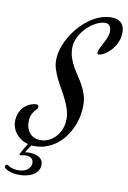

<svg xmlns="http://www.w3.org/2000/svg" viewBox="-223 -834 801 1198"><g transform="rotate(10 178.0 -235.0)"><path d="M-14.2 298.8Q-34.2 298.8 -51.8 295.2Q-69.3 291.5 -82.5 285.9Q-95.7 280.3 -103.3 274.2Q-110.8 268.1 -110.8 263.2Q-110.8 258.3 -107.4 253.7Q-104 249 -100.1 249Q-96.2 249 -91.3 252.4Q-86.4 255.9 -77.9 260Q-69.3 264.2 -56.4 267.6Q-43.5 271 -23.9 271Q-5.9 271 8.8 266.4Q23.4 261.7 33.7 253.7Q43.9 245.6 49.6 234.9Q55.2 224.1 55.2 211.9Q55.2 196.8 44.2 184.3Q33.2 171.9 7.8 171.9Q-3.4 171.9 -13.4 174.3Q-23.4 176.8 -28.8 176.8Q-34.2 176.8 -34.2 170.9Q-34.2 169.9 -29.5 161.1Q-24.9 152.3 -18.3 141.1Q-11.7 129.9 -4.6 118.2Q2.4 106.4 6.8 99.1Q-20.5 92.3 -40 78.4Q-59.6 64.5 -72.3 47.4Q-85 30.3 -91.1 11.5Q-97.2 -7.3 -97.2 -23.9Q-97.2 -58.1 -85.7 -82.8Q-74.2 -107.4 -56.9 -123Q-39.6 -138.7 -19.8 -146.2Q0 -153.8 17.1 -153.8Q23.9 -153.8 27.3 -149.2Q30.8 -144.5 30.8 -139.2Q30.8 -130.9 23.9 -124.3Q17.1 -117.7 8.8 -107.4Q0.5 -97.2 -6.3 -80.3Q-13.2 -63.5 -13.2 -35.2Q-13.2 -17.1 -7.6 0.5Q-2 18.1 9.5 31.7Q21 45.4 38.3 53.7Q55.7 62 79.1 62Q104.5 62 129.2 51Q153.8 40 173.3 19.5Q192.9 -1 204.8 -30.5Q216.8 -60.1 216.8 -97.2Q216.8 -127.4 207.3 -157Q197.8 -186.5 183.6 -215.6Q169.4 -244.6 152.8 -273.2Q136.2 -301.8 122.1 -330.6Q107.9 -359.4 98.4 -388.2Q88.9 -417 88.9 -446.8Q88.9 -481.4 100.3 -518.8Q111.8 -556.2 131.8 -591.8Q151.9 -627.4 179.7 -659.7Q207.5 -691.9 240.2 -716.3Q272.9 -740.7 309.6 -754.9Q346.2 -769 383.8 -769Q408.2 -769 424.3 -762Q440.4 -754.9 450 -743.7Q459.5 -732.4 463.1 -718Q466.8 -703.6 466.8 -689Q466.8 -663.1 459.7 -640.9Q452.6 -618.7 441.4 -600.8Q430.2 -583 416.5 -569.3Q402.8 -555.7 389.6 -546.4Q376.5 -537.1 365 -532.5Q353.5 -527.8 347.2 -527.8Q340.3 -527.8 337.6 -529.3Q335 -530.8 335 -539.1Q336.9 -553.7 345.7 -570.8Q354.5 -587.9 364.3 -606.2Q374 -624.5 381.6 -644Q389.2 -663.6 389.2 -683.1Q389.2 -689.9 387.5 -698Q385.7 -706.1 381.6 -712.9Q377.4 -719.7 370.1 -724.4Q362.8 -729 351.1 -729Q334 -729 314.5 -721.9Q294.9 -714.8 275.4 -702.1Q255.9 -689.5 237.5 -671.6Q219.2 -653.8 205.3 -632.8Q191.4 -611.8 183.1 -587.9Q174.8 -564 174.8 -539.1Q174.8 -505.4 184.6 -477.1Q194.3 -448.7 208.7 -422.9Q223.1 -397 240 -372.3Q256.8 -347.7 271.2 -321.3Q285.6 -294.9 295.4 -265.1Q305.2 -235.4 305.2 -200.2Q305.2 -158.7 296.4 -120.1Q287.6 -81.5 271.2 -47.6Q254.9 -13.7 232.2 14.4Q209.5 42.5 181.4 62.5Q153.3 82.5 120.8 93.8Q88.4 105 53.2 105Q46.9 105 41 105Q35.2 105 29.8 104Q25.9 109.9 21 117.2Q16.1 124.5 11.2 131.6Q6.3 138.7 2.7 144.8Q-1 150.9 -2 153.8Q2 152.8 9.3 151.9Q16.6 150.9 22 150.9Q64.5 150.9 88.6 166.7Q112.8 182.6 112.8 211.9Q112.8 236.8 100.3 253.7Q87.9 270.5 68.8 280.5Q49.8 290.5 27.6 294.7Q5.4 298.8 -14.2 298.8Z"/></g></svg>

Font: Mervale Script
Style: Regular
Weight: 400
Designer: Astigmatic (AOETI)
Foundry: Astigmatic (AOETI)
Version: Version 1.000